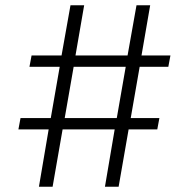

<svg xmlns="http://www.w3.org/2000/svg" viewBox="-20 -710 718 730"><path d="M511 -456 477 -261H586L578 -218H469L431 0H379L416 -218H218L180 0H128L165 -218H50L58 -261H173L207 -456H92L100 -499H214L248 -690H300L267 -499H465L499 -690H551L518 -499H628L620 -456ZM458 -456H260L226 -261H424Z"/></svg>

Font: Exo 2.0 Light
Style: Regular
Weight: 300
Designer: Natanael Gama
Version: Version 1.001;PS 001.001;hotconv 1.0.70;makeotf.lib2.5.58329